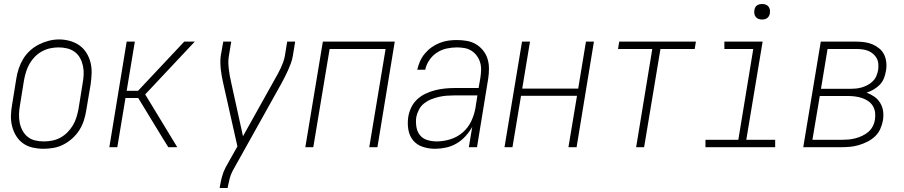

<svg xmlns="http://www.w3.org/2000/svg" viewBox="-20 -739 4540 964"><path d="M198 8Q171 8 144 2Q117 -4 95.5 -19.5Q74 -35 60.5 -57.5Q47 -80 40.5 -106Q34 -132 35 -160Q36 -188 41 -215L62 -345Q66 -371 74.5 -396Q83 -421 97 -444Q111 -467 131.5 -485.5Q152 -504 176 -516Q200 -528 225.5 -534.5Q251 -541 277 -541Q304 -541 331 -533.5Q358 -526 379 -511Q400 -496 414 -473.5Q428 -451 434.5 -425Q441 -399 440 -370.5Q439 -342 435 -315L413 -185Q409 -159 401 -134Q393 -109 378.5 -86Q364 -63 343.5 -44.5Q323 -26 299 -13.5Q275 -1 249 3.5Q223 8 198 8ZM199 -29Q220 -29 241.5 -33Q263 -37 282.5 -47.5Q302 -58 318 -74Q334 -90 345.5 -109Q357 -128 363.5 -149Q370 -170 374 -191L395 -321Q399 -343 400 -365Q401 -387 396.5 -408Q392 -429 382 -447.5Q372 -466 355 -478.5Q338 -491 317 -496Q296 -501 274 -501Q253 -501 232 -496.5Q211 -492 191.5 -481.5Q172 -471 156 -455Q140 -439 129 -420Q118 -401 111.5 -380.5Q105 -360 101 -339L80 -209Q76 -187 75.5 -165Q75 -143 79 -122.5Q83 -102 93 -83.5Q103 -65 119 -52Q135 -39 156 -34Q177 -29 199 -29Z M529 0 616 -530H657L616 -283H673L905 -530H958L709 -265L870 0H825L794 -50L674 -247H610L569 0Z M1083 205 1084 198Q1088 173 1094.5 148.5Q1101 124 1113 101L1172 -4L1101 -320Q1097 -337 1094 -353.5Q1091 -370 1089 -387Q1087 -404 1086.5 -421.5Q1086 -439 1088 -457L1101 -530H1141L1129 -457Q1126 -440 1126.5 -423.5Q1127 -407 1129 -391Q1131 -375 1133.5 -359.5Q1136 -344 1140 -328L1200 -55L1358 -338Q1366 -352 1374 -366.5Q1382 -381 1389 -396Q1396 -411 1401.5 -426Q1407 -441 1410 -457L1422 -530H1462L1450 -457Q1447 -439 1440.5 -421.5Q1434 -404 1426.5 -387Q1419 -370 1410.5 -353.5Q1402 -337 1393 -320L1148 119Q1138 138 1133 158Q1128 178 1124 198L1123 205Z M1513 0 1601 -530H1962L1875 0H1834L1916 -493H1635L1553 0Z M2164 8Q2132 8 2102 -2Q2072 -12 2053.5 -35Q2035 -58 2030 -89.5Q2025 -121 2030 -153Q2034 -177 2045 -200Q2056 -223 2075 -240.5Q2094 -258 2117.5 -269Q2141 -280 2165 -286Q2189 -292 2213 -294.5Q2237 -297 2261 -297H2383L2392 -349Q2395 -368 2395.5 -388Q2396 -408 2390.5 -426Q2385 -444 2374 -459Q2363 -474 2347.5 -484Q2332 -494 2313 -497.5Q2294 -501 2274 -501Q2249 -501 2223 -495.5Q2197 -490 2174 -475Q2151 -460 2135.5 -437Q2120 -414 2115 -389H2075Q2080 -411 2089 -431.5Q2098 -452 2113 -470Q2128 -488 2147 -501.5Q2166 -515 2187.5 -523.5Q2209 -532 2230.5 -535Q2252 -538 2274 -538Q2300 -538 2325 -533.5Q2350 -529 2370.5 -516.5Q2391 -504 2406 -485Q2421 -466 2428 -443Q2435 -420 2435 -394Q2435 -368 2431 -343L2375 0H2334L2351 -102Q2337 -77 2317 -55Q2297 -33 2272 -18.5Q2247 -4 2219 2Q2191 8 2164 8ZM2173 -29Q2206 -29 2240.5 -39.5Q2275 -50 2302.5 -73.5Q2330 -97 2345.5 -129.5Q2361 -162 2367 -196L2377 -260H2261Q2242 -260 2222.5 -258.5Q2203 -257 2183.5 -252.5Q2164 -248 2145 -240.5Q2126 -233 2109.5 -220Q2093 -207 2083.5 -188.5Q2074 -170 2070 -151Q2067 -127 2070.5 -103Q2074 -79 2088 -61Q2102 -43 2125 -36Q2148 -29 2173 -29Z M2513 0 2601 -530H2641L2602 -294H2883L2922 -530H2962L2875 0H2834L2877 -258H2596L2553 0Z M3174 0 3255 -493H3083L3089 -530H3474L3468 -493H3296L3214 0Z M3522 0V-37H3687L3762 -493H3617V-530H3809L3727 -37H3872V0ZM3806 -641Q3797 -641 3788.5 -644Q3780 -647 3774.5 -654Q3769 -661 3767.5 -670.5Q3766 -680 3768 -690Q3769 -696 3772 -702Q3775 -708 3781 -712Q3787 -716 3793.5 -717.5Q3800 -719 3806 -719Q3816 -719 3824.5 -716Q3833 -713 3838.5 -706Q3844 -699 3845.5 -689.5Q3847 -680 3845 -670Q3844 -664 3840.5 -658Q3837 -652 3831.5 -648Q3826 -644 3819.5 -642.5Q3813 -641 3806 -641Z M4013 0 4101 -530H4280Q4301 -530 4322 -527Q4343 -524 4361.5 -516Q4380 -508 4395.5 -495Q4411 -482 4419.5 -464Q4428 -446 4430 -424.5Q4432 -403 4428 -382Q4425 -364 4418 -346Q4411 -328 4397.5 -314Q4384 -300 4367 -290Q4350 -280 4331 -274Q4352 -266 4370 -253.5Q4388 -241 4399.5 -222Q4411 -203 4414 -180Q4417 -157 4413 -134Q4409 -112 4399.5 -91Q4390 -70 4373 -54Q4356 -38 4335 -27.5Q4314 -17 4292 -10.5Q4270 -4 4248.5 -2Q4227 0 4205 0ZM4102 -293H4249Q4263 -293 4278 -294.5Q4293 -296 4308 -300.5Q4323 -305 4337 -312.5Q4351 -320 4362.5 -331.5Q4374 -343 4380 -357.5Q4386 -372 4389 -387Q4391 -402 4390 -417.5Q4389 -433 4382 -446Q4375 -459 4364 -468.5Q4353 -478 4339.5 -483.5Q4326 -489 4310.5 -491Q4295 -493 4280 -493H4135ZM4059 -37H4205Q4222 -37 4239.5 -38.5Q4257 -40 4274.5 -44.5Q4292 -49 4309 -57Q4326 -65 4340 -77Q4354 -89 4362.5 -106Q4371 -123 4373 -140Q4376 -158 4373.5 -175.5Q4371 -193 4362 -207.5Q4353 -222 4339 -231.5Q4325 -241 4309 -246.5Q4293 -252 4275 -254.5Q4257 -257 4239 -257H4096Z"/></svg>

Font: Iosevka Curly XLtObl
Style: Regular
Weight: 200
Italic angle: -9°
Monospace: yes
Designer: Belleve Invis
Foundry: Belleve Invis
Version: Version 11.1.0; ttfautohint (v1.8.3)